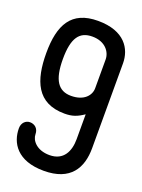

<svg xmlns="http://www.w3.org/2000/svg" viewBox="-105 -304 450 609"><g transform="rotate(20 120.0 0.0)"><path d="M0 153C0 202 30 253 120 253C210 253 240 200 240 133V-153C240 -202 210 -253 120 -253C30 -253 0 -196 0 -101C0 -9 26 60 120 60C146 60 162 54 184 39V123C184 163 168 200 120 200C76 200 56 173 56 153C56 133 42 123 27 123C13 123 0 134 0 153ZM120 0C77 0 56 -30 56 -101C56 -173 77 -200 120 -200C164 -200 184 -171 184 -146V-49C184 -25 164 0 120 0Z"/></g></svg>

Font: Ekmelos
Style: Regular
Weight: 500
Designer: Thomas Richter (thomas-richter@aon.at)
Version: Version 2.58